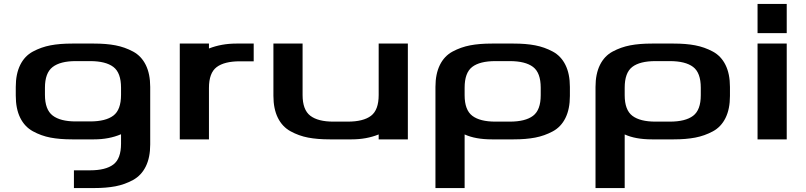

<svg xmlns="http://www.w3.org/2000/svg" viewBox="-20 -707 4091 974"><path d="M208 -226Q208 -151 247 -121Q286 -91 364 -91H437Q516 -91 555 -120.5Q594 -150 594 -226V-262Q594 -338 555 -367.5Q516 -397 437 -397H364Q286 -397 247 -367Q208 -337 208 -262ZM355 157H437Q516 157 555 127.5Q594 98 594 22V-26Q533 0 457 0H346Q283 0 236 -9Q189 -18 147 -41Q105 -64 82.5 -109.5Q60 -155 60 -222V-266Q60 -332 82.5 -377.5Q105 -423 147 -445.5Q189 -468 236 -477Q283 -486 346 -486H457Q519 -486 566 -477Q613 -468 655 -445.5Q697 -423 719.5 -377.5Q742 -332 742 -266V26Q742 92 719.5 137.5Q697 183 655 206Q613 229 566 238Q519 247 457 247H355Z M1267 -396H1197Q1118 -396 1079 -366.5Q1040 -337 1040 -261V0H892V-486H1040V-461Q1104 -486 1179 -486H1267Z M1515 -225Q1515 -150 1554 -120Q1593 -90 1671 -90H1744Q1823 -90 1862 -119.5Q1901 -149 1901 -225V-486H2049V0H1901V-25Q1839 0 1764 0H1653Q1590 0 1543 -9Q1496 -18 1454 -41Q1412 -64 1389.5 -109.5Q1367 -155 1367 -221V-486H1515Z M2586 -486Q2648 -486 2695 -477Q2742 -468 2784 -445.5Q2826 -423 2848.5 -377.5Q2871 -332 2871 -266V-220Q2871 -154 2848.5 -108.5Q2826 -63 2784 -40.5Q2742 -18 2695 -9Q2648 0 2586 0H2475Q2392 0 2337 -25V247H2189V-266Q2189 -332 2211.5 -377.5Q2234 -423 2276 -445.5Q2318 -468 2365 -477Q2412 -486 2475 -486ZM2723 -224V-262Q2723 -338 2684 -367.5Q2645 -397 2566 -397H2493Q2414 -397 2375.5 -367.5Q2337 -338 2337 -262V-224Q2337 -149 2376 -119.5Q2415 -90 2493 -90H2566Q2645 -90 2684 -119.5Q2723 -149 2723 -224Z M3398 -486Q3460 -486 3507 -477Q3554 -468 3596 -445.5Q3638 -423 3660.5 -377.5Q3683 -332 3683 -266V-220Q3683 -154 3660.5 -108.5Q3638 -63 3596 -40.5Q3554 -18 3507 -9Q3460 0 3398 0H3287Q3204 0 3149 -25V247H3001V-266Q3001 -332 3023.5 -377.5Q3046 -423 3088 -445.5Q3130 -468 3177 -477Q3224 -486 3287 -486ZM3535 -224V-262Q3535 -338 3496 -367.5Q3457 -397 3378 -397H3305Q3226 -397 3187.5 -367.5Q3149 -338 3149 -262V-224Q3149 -149 3188 -119.5Q3227 -90 3305 -90H3378Q3457 -90 3496 -119.5Q3535 -149 3535 -224Z M3971 0H3823V-486H3971ZM3971 -687V-539H3823V-687Z"/></svg>

Font: Aneo
Style: Bold
Weight: 700
Designer: Anastasios Pappas
Foundry: Anastasios Pappas
Version: Version 1.000